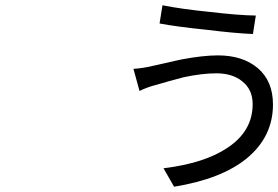

<svg xmlns="http://www.w3.org/2000/svg" viewBox="-20 -655 1055 728"><path d="M898 -347Q861 -377 800 -377Q746 -377 676 -362Q648 -355 620 -347Q599 -341 596 -340Q587 -338 575 -334Q536 -324 509 -310L486 -394Q521 -396 558 -405Q560 -405 567.5 -407Q575 -409 581 -410L594 -413L608 -416Q621 -419 642.5 -424Q664 -429 670 -430Q751 -445 806 -445Q900 -445 957 -397Q1015 -348 1015 -259Q1015 -136 915 -54Q819 24 640 53L600 -17Q756 -36 843 -95Q938 -158 938 -260Q938 -316 898 -347ZM774 -610Q883 -597 950 -596L939 -526Q869 -529 764 -542Q647 -554 585 -566L596 -635Q672 -620 774 -610Z"/></svg>

Font: Source Han Sans Regular
Style: Regular
Weight: 400
Designer: Ryoko NISHIZUKA  (kana & ideographs); Paul D. Hunt (Latin, Greek & Cyrillic); Wenlong ZHANG  (bopomofo); Sandoll Communi
Foundry: Adobe Systems Incorporated
Version: Version 1.00 January 18, 2024, initial release